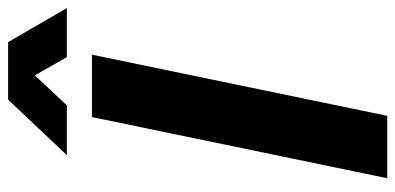

<svg xmlns="http://www.w3.org/2000/svg" viewBox="-271 -705 976 474"><g transform="rotate(-90 217.0 -468.0)"><path d="M14 0H168L319 -729H165ZM71 -791H194L268 -870L313 -791H434L350 -936H208Z"/></g></svg>

Font: Mona Sans
Style: Bold Italic
Weight: 700
Italic angle: -11.7°
Designer: Deni Anggara
Foundry: GitHub
Version: Version 2.000;Glyphs 3.2.3 (3260)